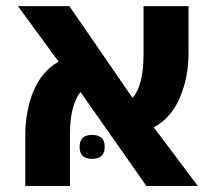

<svg xmlns="http://www.w3.org/2000/svg" viewBox="-20 -622 722 642"><path d="M213.9 -173.8Q213.9 -130.9 213.9 0Q176.8 0 64.5 0Q64.5 -42 64.5 -168Q64.5 -250 91.8 -317.4Q120.1 -383.8 175.8 -416Q130.9 -477.5 40 -601.6Q83 -601.6 211.9 -601.6Q264.6 -525.4 422.9 -294.9Q460 -335 460 -440.4Q460 -494.1 460 -601.6Q497.1 -601.6 610.4 -601.6Q610.4 -563.5 610.4 -446.3Q610.4 -362.3 581.1 -294.9Q551.8 -226.6 494.1 -196.3Q543 -130.9 641.6 0Q598.6 0 469.7 0Q415 -78.1 249 -314.5Q213.9 -268.6 213.9 -173.8ZM246.1 -130.9Q246.1 -170.9 288.1 -170.9Q330.1 -170.9 330.1 -130.9Q330.1 -90.8 288.1 -90.8Q246.1 -90.8 246.1 -130.9Z"/></svg>

Font: Noto Sans Hebrew DECATHLON 
Style: Bold
Weight: 400
Designer: Monotype Design Team
Version: Version 2.000;GOOG;noto-fonts:20170220:a8a215d2e889